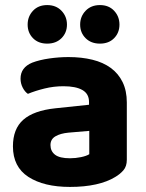

<svg xmlns="http://www.w3.org/2000/svg" viewBox="-20 -721 575 757"><path d="M256 -97Q278 -97 299.5 -101.5Q321 -106 332 -113V-205L250 -198Q218 -195 198.5 -183.5Q179 -172 179 -149Q179 -125 197 -111Q215 -97 256 -97ZM250 -496Q302 -496 344.5 -485.5Q387 -475 417 -453Q447 -431 463.5 -397Q480 -363 480 -317V-91Q480 -65 466.5 -49.5Q453 -34 434 -23Q403 -4 358 6Q313 16 256 16Q153 16 92 -23.5Q31 -63 31 -144Q31 -213 72 -249Q113 -285 198 -294L331 -308V-319Q331 -351 305 -366Q279 -381 230 -381Q192 -381 155.5 -372Q119 -363 90 -351Q78 -359 69.5 -375.5Q61 -392 61 -411Q61 -455 107 -474Q136 -485 174.5 -490.5Q213 -496 250 -496ZM244 -624Q244 -592 222.5 -570.5Q201 -549 166 -549Q131 -549 110 -570.5Q89 -592 89 -624Q89 -656 110 -678.5Q131 -701 166 -701Q201 -701 222.5 -678.5Q244 -656 244 -624ZM451 -624Q451 -592 430 -570.5Q409 -549 374 -549Q339 -549 317.5 -570.5Q296 -592 296 -624Q296 -656 317.5 -678.5Q339 -701 374 -701Q409 -701 430 -678.5Q451 -656 451 -624Z"/></svg>

Font: Baloo Chettan 2
Style: Bold
Weight: 700
Designer: Maithili Shingre, Unnati Kotecha and Ek Type
Foundry: Ek Type
Version: Version 1.640;hotconv 1.0.111;makeotfexe 2.5.65597; ttfautoh